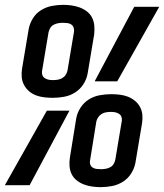

<svg xmlns="http://www.w3.org/2000/svg" viewBox="-33 -763 676 791"><path d="M185 -360Q167 -360 149.5 -362Q132 -364 116 -370Q100 -376 87 -387Q74 -398 66 -413Q58 -428 56.5 -445.5Q55 -463 58 -481L85 -642Q89 -665 102 -686.5Q115 -708 136 -721Q157 -734 180.5 -738.5Q204 -743 227 -743Q245 -743 262.5 -740.5Q280 -738 296 -732Q312 -726 325.5 -715.5Q339 -705 346.5 -690Q354 -675 355.5 -657Q357 -639 355 -621L328 -460Q324 -437 310.5 -416Q297 -395 276.5 -382Q256 -369 232 -364.5Q208 -360 185 -360ZM357 -428 520 -735H623L450 -428ZM185 -433Q194 -433 204 -434.5Q214 -436 223 -441Q232 -446 237.5 -454.5Q243 -463 245 -472L272 -633Q273 -642 270 -650Q267 -658 260 -662.5Q253 -667 244 -668Q235 -669 226 -669Q217 -669 207.5 -667.5Q198 -666 189 -661.5Q180 -657 174.5 -648.5Q169 -640 167 -630L140 -469Q139 -460 142 -452.5Q145 -445 152.5 -440.5Q160 -436 168 -434.5Q176 -433 185 -433ZM382 8Q364 8 346.5 5.5Q329 3 313 -3Q297 -9 283.5 -19.5Q270 -30 262.5 -45Q255 -60 253.5 -78Q252 -96 255 -114L281 -275Q285 -298 298.5 -319Q312 -340 332.5 -353Q353 -366 377 -370.5Q401 -375 424 -375Q442 -375 459.5 -373Q477 -371 493 -365Q509 -359 522.5 -348Q536 -337 544 -322Q552 -307 553.5 -289.5Q555 -272 552 -254L525 -93Q521 -70 507.5 -48.5Q494 -27 473 -14Q452 -1 428.5 3.5Q405 8 382 8ZM-13 0 160 -307H253L89 0ZM383 -66Q392 -66 401.5 -67.5Q411 -69 420 -73.5Q429 -78 434.5 -86.5Q440 -95 442 -105L469 -266Q470 -275 467 -282.5Q464 -290 456.5 -294.5Q449 -299 441 -300.5Q433 -302 424 -302Q415 -302 405 -300.5Q395 -299 386.5 -294Q378 -289 372 -280.5Q366 -272 364 -263L338 -102Q336 -93 339 -85Q342 -77 349 -72.5Q356 -68 365 -67Q374 -66 383 -66Z"/></svg>

Font: Iosevka Medium Extended
Style: Italic
Weight: 500
Width: 7
Italic angle: -9°
Monospace: yes
Designer: Belleve Invis
Foundry: Belleve Invis
Version: Version 32.5.0; ttfautohint (v1.8.4)